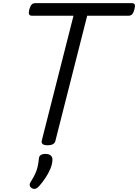

<svg xmlns="http://www.w3.org/2000/svg" viewBox="-20 -908 878 1220"><path d="M282 15Q240 15 245 -13L447 -808H184Q169 -808 165 -817Q161 -826 166 -848Q173 -871 181.5 -879.5Q190 -888 205 -888H817Q832 -888 836 -879.5Q840 -871 834 -848Q828 -826 819.5 -817Q811 -808 796 -808H534L332 -13Q329 1 316.5 8Q304 15 282 15ZM183 288Q171 281 169 270.5Q167 260 175 248Q192 221 202.5 199Q213 177 218.5 154Q224 131 227 101Q228 84 239 77Q250 70 269 70Q292 70 303.5 81Q315 92 313 111Q312 136 300 164.5Q288 193 270 220.5Q252 248 231 272Q219 286 207.5 290.5Q196 295 183 288Z"/></svg>

Font: Playwrite DE SAS
Style: Regular
Weight: 400
Designer: Veronika Burian, José Scaglione
Foundry: TypeTogether
Version: Version 1.002